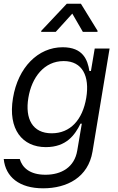

<svg xmlns="http://www.w3.org/2000/svg" viewBox="-21 -810 645 1046"><path d="M509.9 -636.4 510.7 -642 419.7 -789.8H343L203.8 -642L203.1 -636.4H282.7L372.9 -735.8L430.4 -636.4ZM213.8 215.9C344.5 215.9 459.5 156.2 483 15.6L576 -545.5H495L474.4 -423.3H465.9C456.3 -483.7 431.8 -552.6 320.3 -552.6C186.8 -552.6 77.1 -443.2 49.7 -275.6C21.3 -105.1 101.2 -8.5 228.7 -8.5C340.6 -8.5 387.1 -74.6 417.6 -136.4H424.7L399.9 9.9C384.9 100.9 313.9 142 226.6 142C140.3 142 99.8 102.3 86.6 56.1H-0.7C9.2 154.1 84.2 215.9 213.8 215.9ZM260.7 -83.8C155.5 -83.8 114.7 -163.4 133.5 -277C151.6 -387.8 219.1 -477.3 326 -477.3C427.9 -477.3 468.4 -394.9 448.9 -277C428.6 -156.2 361.5 -83.8 260.7 -83.8Z"/></svg>

Font: Riot Sans 2.0
Style: Italic
Weight: 400
Italic angle: -9.39999°
Designer: Rasmus Andersson
Foundry: rsms
Version: Version 3.006;hotconv 1.0.109;makeotfexe 2.5.65596